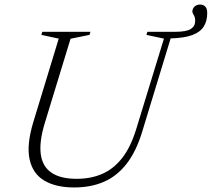

<svg xmlns="http://www.w3.org/2000/svg" viewBox="-20 -815 932 845"><path d="M177 -273Q152 -190.5 159.5 -136Q167 -81.5 206.8 -54.8Q246.5 -28 317.5 -28Q380 -28 430 -49.8Q480 -71.5 517.8 -119.8Q555.5 -168 580 -248.5L701.5 -645L624.5 -661.5L628.5 -675H750Q800.5 -675 819.8 -687.5Q839 -700 839 -723Q839 -738 832.8 -748.8Q826.5 -759.5 826.5 -763.5Q826.5 -776.5 836 -785.8Q845.5 -795 860.5 -795Q874.5 -795 883.2 -786.2Q892 -777.5 892 -757.5Q892 -722.5 876.5 -698Q861 -673.5 825.8 -660.5Q790.5 -647.5 731 -646L606 -236Q579.5 -148.5 537.2 -94.2Q495 -40 437.5 -15Q380 10 306.5 10Q225.5 10 174.5 -20.5Q123.5 -51 110 -115Q96.5 -179 127 -279L238.5 -645L162 -661.5L166 -675H378L374 -661.5L290.5 -644.5Z"/></svg>

Font: Newsreader 24pt Light
Style: Italic
Weight: 300
Italic angle: -17°
Designer: Hugues Gentile
Foundry: Production Type
Version: Version 1.003